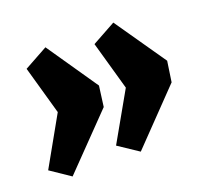

<svg xmlns="http://www.w3.org/2000/svg" viewBox="-83 -617 642 598"><g transform="rotate(-20 238.0 -318.5)"><path d="M289 -115 223 -159 341 -367 327 -270 268 -479 346 -522 463 -353 453 -285ZM63 -115 -2 -159 115 -367 102 -270 43 -479 121 -522 237 -353 228 -285Z"/></g></svg>

Font: Pathway Extreme Condensed ExtraBold
Style: Italic
Weight: 800
Width: 3
Italic angle: -8°
Version: Version 1.001;gftools[0.9.26]